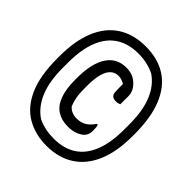

<svg xmlns="http://www.w3.org/2000/svg" viewBox="-199 -849 997 997"><g transform="rotate(45 300.0 -350.0)"><path d="M300 -715Q391 -715 453.5 -674Q516 -633 548.5 -552.5Q581 -472 581 -353V-337Q581 -223 548 -145Q515 -67 452 -26Q389 15 300 15Q217 15 153.5 -22Q90 -59 54.5 -138.5Q19 -218 19 -347V-363Q19 -477 52 -555.5Q85 -634 148 -674.5Q211 -715 300 -715ZM300 -662Q228 -662 177.5 -630Q127 -598 100.5 -533Q74 -468 74 -370V-331Q74 -231 102 -164.5Q130 -98 183 -63Q211 -50 240 -44Q269 -38 300 -38Q373 -38 423 -70Q473 -102 499.5 -167Q526 -232 526 -330V-369Q526 -468 498.5 -534.5Q471 -601 418 -636Q391 -649 361 -655.5Q331 -662 300 -662ZM306 -566Q334 -566 353.5 -558Q373 -550 390 -533Q406 -517 412.5 -501Q419 -485 419 -468V-409Q413 -406 407 -404.5Q401 -403 391 -403Q374 -403 364.5 -411.5Q355 -420 355 -440Q355 -464 354 -479Q354 -485 354 -493Q347 -498 340 -500Q325 -507 307 -507Q283 -507 265 -490.5Q247 -474 238 -440Q229 -406 229 -354V-343Q229 -299 233.5 -273.5Q238 -248 248 -223Q260 -209 276 -202.5Q292 -196 309 -196Q341 -196 363 -209Q385 -222 405 -251H411Q414 -244 415 -234Q416 -224 416 -215Q416 -201 413.5 -190Q411 -179 402 -168Q391 -155 367 -144.5Q343 -134 308 -134Q262 -134 229.5 -154.5Q197 -175 180 -219.5Q163 -264 163 -334V-345Q163 -453 200 -509.5Q237 -566 306 -566Z"/></g></svg>

Font: Code D Ace
Style: Regular
Weight: 400
Version: Version 1.085; ttfautohint (v1.8.4.7-5d5b);Nerd Fonts 3.0.2